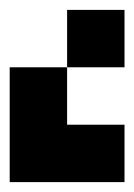

<svg xmlns="http://www.w3.org/2000/svg" viewBox="-137 -1153 274 392"><path d="M117.2 -1015.6V-1132.8H0V-898.4H117.2V-781.2H-117.2V-1015.6H0Z"/></svg>

Font: Sorena-Fanum Normal
Style: Regular
Weight: 400
Designer: Mohammad Darvishi
Version: Version 1.000;March 20, 2024;FontCreator 15.0.0.2958 64-bit